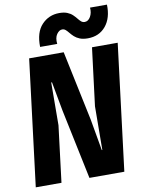

<svg xmlns="http://www.w3.org/2000/svg" viewBox="-101 -1019 817 1089"><g transform="rotate(-10 307.5 -475.0)"><path d="M15 0 105 -727H304L388.5 -325L420.5 -143H423.5L425.5 -394.5L467 -727H615L525 0H324L240 -402L209 -570.5H204.5L203 -324.5L163 0ZM453 -781Q425.5 -781 407 -788.5Q388.5 -796 376.2 -807.2Q364 -818.5 355 -829.8Q346 -841 337.5 -848.5Q329 -856 317.5 -856Q300.5 -856 286.2 -835.8Q272 -815.5 276 -780H177.5Q175.5 -864 216.2 -907.2Q257 -950.5 317.5 -950.5Q345 -950.5 363.2 -943Q381.5 -935.5 393.2 -924.2Q405 -913 413.8 -901.8Q422.5 -890.5 431.2 -883Q440 -875.5 451.5 -875.5Q472 -875.5 485 -898Q498 -920.5 495 -950.5H592.5Q595 -873.5 556.8 -827.2Q518.5 -781 453 -781Z"/></g></svg>

Font: Spline Sans Mono
Style: Italic
Weight: 400
Italic angle: -4°
Monospace: yes
Designer: Eben Sorkin, Mirko Velimirovic
Foundry: Sorkin Type
Version: Version 1.004